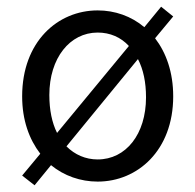

<svg xmlns="http://www.w3.org/2000/svg" viewBox="-20 -529 582 572"><path d="M271 12C390 12 496 -81 496 -242C496 -314 475 -372 442 -415L496 -480L460 -509L410 -448C371 -481 322 -498 271 -498C152 -498 46 -405 46 -242C46 -171 67 -114 100 -71L46 -6L83 23L132 -37C171 -5 220 12 271 12ZM127 -246C127 -356 188 -432 271 -432C308 -432 340 -418 364 -392L150 -133C135 -163 127 -201 127 -246ZM271 -54C235 -54 203 -68 178 -93L391 -353C407 -322 415 -284 415 -239C415 -129 355 -54 271 -54Z"/></svg>

Font: Giro Sans Regular
Style: Regular
Weight: 400
Designer: Paul D. Hunt
Foundry: Adobe Systems Incorporated
Version: Version 1.000;PS 1.0;hotconv 1.0.88;makeotf.lib2.5.647800